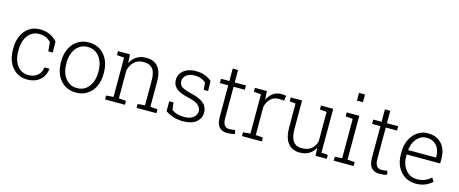

<svg xmlns="http://www.w3.org/2000/svg" viewBox="-43 -1391 4857 2030"><g transform="rotate(15 2385.5 -376.0)"><path d="M269 10.3Q203.6 10.3 152.8 -22.9Q102.5 -56.2 73.7 -115.7Q44.9 -175.3 44.9 -253.9V-274.4Q44.9 -352.1 72.8 -411.1Q100.1 -470.7 150.4 -504.4Q200.7 -538.1 268.6 -538.1Q330.1 -538.1 377.9 -514.9Q425.8 -491.7 458 -455.1L459 -335.4H410.2L402.3 -434.1Q377.9 -460 345.2 -474.4Q312.5 -488.8 270 -488.8Q220.2 -488.8 182.6 -460.9Q145 -433.1 124.3 -384.5Q103.5 -335.9 103.5 -274.4V-253.9Q103.5 -189.5 124 -141.1Q144.5 -92.3 181.6 -65.4Q218.8 -38.6 269.5 -38.6Q328.6 -38.6 368.2 -69.6Q407.7 -100.6 416 -161.1H468.3L469.2 -158.2Q464.8 -108.4 439.9 -70.3Q414.6 -32.2 371.3 -11Q328.1 10.3 269 10.3Z M804.2 10.3Q732.4 10.3 680.7 -23.9Q627.9 -57.6 598.9 -117.9Q569.8 -178.2 569.8 -255.9V-272Q569.8 -349.6 599.1 -409.7Q627.9 -469.7 680.4 -503.9Q732.9 -538.1 803.2 -538.1Q874.5 -538.1 926.8 -503.9Q979 -469.7 1008.1 -409.9Q1037.1 -350.1 1037.1 -272V-255.9Q1037.1 -178.2 1008.3 -117.7Q979 -57.6 926.5 -23.7Q874 10.3 804.2 10.3ZM804.2 -38.6Q858.4 -38.6 897.5 -67.4Q936.5 -96.2 957.5 -145.5Q978.5 -194.8 978.5 -255.9V-272Q978.5 -333.5 957.5 -381.8Q936.5 -431.2 897.2 -460Q857.9 -488.8 803.2 -488.8Q748.5 -488.8 709.5 -460Q669.9 -431.2 649.2 -381.8Q628.4 -332.5 628.4 -272V-255.9Q628.4 -193.8 649.4 -145.5Q669.9 -96.7 709.2 -67.6Q748.5 -38.6 804.2 -38.6Z M1339.8 -42.5V0H1122.1V-42.5L1201.7 -48.8V-479L1122.1 -485.4V-528.3H1253.4L1258.3 -433.6Q1283.7 -483.4 1326.7 -510.7Q1369.6 -538.1 1429.2 -538.1Q1515.1 -538.1 1560.1 -485.6Q1605 -433.1 1605 -321.3V-48.8L1684.6 -42.5V0H1466.8V-42.5L1546.4 -48.8V-320.8Q1546.4 -412.6 1512.7 -450.2Q1479 -487.8 1416.5 -487.8Q1351.1 -487.8 1313 -451.2Q1274.9 -414.6 1260.3 -355.5V-48.8Z M1975.6 10.3Q1919.9 10.3 1872.3 -4.6Q1824.7 -19.5 1782.7 -47.9L1782.2 -156.2H1830.1L1838.4 -78.6Q1866.7 -56.6 1901.4 -46.9Q1936 -37.1 1975.6 -37.1Q2042 -37.1 2076.7 -65.9Q2111.3 -94.7 2111.3 -134.3Q2111.3 -171.4 2080.3 -200Q2049.3 -228.5 1970.2 -246.1Q1875.5 -266.6 1833.3 -300.8Q1791 -335 1791 -396Q1791 -436.5 1813.5 -468.3Q1835.9 -500.5 1877.2 -519.3Q1918.5 -538.1 1974.1 -538.1Q2032.2 -538.1 2075.2 -521.2Q2118.2 -504.4 2148.9 -476.1L2151.4 -367.7H2103.5L2096.7 -445.8Q2074.7 -466.8 2045.4 -478.3Q2016.1 -489.7 1974.1 -489.7Q1914.6 -489.7 1882.3 -462.2Q1850.1 -434.6 1850.1 -397.9Q1850.1 -374 1860.4 -356.4Q1871.6 -335.9 1904.1 -322Q1936.5 -308.1 1981.9 -297.4Q2081.1 -274.9 2125.5 -236.6Q2169.9 -198.2 2169.9 -137.2Q2169.9 -72.8 2119.9 -31.2Q2069.8 10.3 1975.6 10.3Z M2458.5 9.3Q2402.8 9.3 2372.1 -25.1Q2341.3 -59.6 2341.3 -136.2V-481H2250V-528.3H2341.3V-664.1H2399.9V-528.3H2522.9V-481H2399.9V-136.2Q2399.9 -83.5 2418.7 -60.3Q2437.5 -37.1 2468.8 -37.1Q2485.4 -37.1 2501.5 -39.3Q2517.6 -41.5 2534.7 -43.9L2543.5 -2Q2525.9 3.4 2503.4 6.3Q2481 9.3 2458.5 9.3Z M2838.4 -42.5V0H2620.6V-42.5L2700.2 -48.8V-479L2620.6 -485.4V-528.3H2751.5L2757.8 -447.8L2758.3 -433.6Q2780.8 -482.9 2819.3 -510.5Q2857.9 -538.1 2911.6 -538.1Q2942.9 -538.1 2961.4 -531.2L2954.1 -477.5L2899.9 -481Q2843.8 -482.4 2808.1 -448.7Q2772.5 -415 2758.8 -359.4V-48.8Z M3253.9 10.3Q3170.9 10.3 3124.8 -46.4Q3078.6 -103 3078.6 -222.2V-479L3013.2 -485.4V-528.3H3137.2V-221.2Q3137.2 -124.5 3168.9 -82.3Q3200.7 -40 3260.7 -40Q3328.6 -40 3366.7 -71.5Q3404.8 -103 3418.9 -156.2V-479L3343.8 -485.4V-528.3H3478V-48.8L3548.8 -42.5V0H3426.3L3421.4 -86.9Q3396.5 -40.5 3354.7 -15.1Q3313 10.3 3253.9 10.3Z M3763.2 -761.7V-677.2H3697.8V-761.7ZM3842.8 -42.5V0H3625V-42.5L3704.6 -48.8V-479L3625 -485.4V-528.3H3763.2V-48.8Z M4124.5 9.3Q4068.8 9.3 4038.1 -25.1Q4007.3 -59.6 4007.3 -136.2V-481H3916V-528.3H4007.3V-664.1H4065.9V-528.3H4189V-481H4065.9V-136.2Q4065.9 -83.5 4084.7 -60.3Q4103.5 -37.1 4134.8 -37.1Q4151.4 -37.1 4167.5 -39.3Q4183.6 -41.5 4200.7 -43.9L4209.5 -2Q4191.9 3.4 4169.4 6.3Q4147 9.3 4124.5 9.3Z M4522.9 10.3Q4455.6 10.3 4403.3 -22.9Q4351.6 -56.2 4322.3 -114.3Q4293 -172.4 4293 -248.5V-275.4Q4293 -351.6 4322.3 -410.6Q4351.6 -470.2 4401.6 -504.2Q4451.7 -538.1 4513.2 -538.1Q4578.6 -538.1 4624.5 -510.3Q4719.7 -452.6 4719.7 -313V-263.2H4353.5L4352.5 -241.7Q4353 -183.6 4374.5 -137.2Q4396 -91.3 4434.1 -64.9Q4472.2 -38.6 4522.9 -38.6Q4572.8 -38.6 4610.6 -54.4Q4648.4 -70.3 4677.2 -97.7L4702.1 -57.6Q4671.4 -28.3 4627.7 -9Q4584 10.3 4522.9 10.3ZM4356.4 -314.9 4357.4 -312H4661.1V-326.7Q4661.1 -373 4643.6 -410.2Q4625.5 -446.8 4592.5 -467.8Q4559.6 -488.8 4513.2 -488.8Q4470.7 -488.8 4437.5 -466.3Q4403.8 -443.8 4382.6 -404.3Q4361.3 -364.7 4356.4 -314.9Z"/></g></svg>

Font: Battambang Light
Style: Regular
Weight: 300
Designer: Danh Hong
Version: Version 8.002; ttfautohint (v1.8.3)